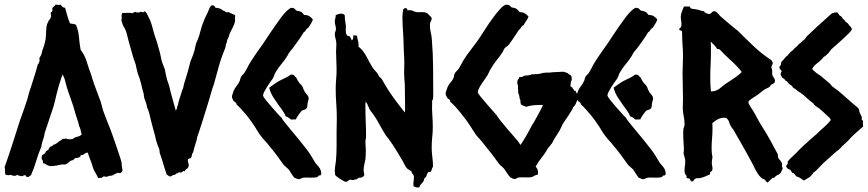

<svg xmlns="http://www.w3.org/2000/svg" viewBox="-30 -774 3823 846"><path d="M256.8 -739.3Q261.7 -721.7 266.6 -704.6Q271.5 -687.5 278.3 -670.9Q293 -668.9 296.4 -668Q299.8 -667 304.7 -665Q315.4 -639.6 317.9 -610.8Q320.3 -582 325.2 -554.7Q343.8 -530.3 352.1 -502.4Q360.4 -474.6 371.1 -446.3Q374 -436.5 375 -434.1Q376 -431.6 376 -429.7Q381.8 -413.1 387.7 -395.5Q393.6 -377.9 400.4 -361.3Q403.3 -352.5 406.7 -344.2Q410.2 -335.9 413.1 -328.1Q416 -318.4 418.5 -308.1Q420.9 -297.9 423.8 -288.1Q430.7 -268.6 438.5 -249Q446.3 -229.5 454.1 -210Q457 -203.1 465.3 -179.7Q473.6 -156.2 482.4 -130.4Q491.2 -104.5 498.5 -82.5Q505.9 -60.5 505.9 -55.7Q505.9 -47.9 507.3 -39.6Q508.8 -31.2 509.8 -22.5Q505.9 -12.7 500 -11.7Q494.1 -10.7 489.3 -12.7Q484.4 -10.7 480 -8.8Q475.6 -6.8 471.7 -4.9Q468.8 -3.9 466.8 -2Q464.8 0 461.9 0Q450.2 0 446.8 2.4Q443.4 4.9 436.5 4.9Q427.7 2 425.3 4.4Q422.9 6.8 420.9 7.8Q417 9.8 412.1 9.8Q407.2 9.8 402.3 10.7Q400.4 6.8 398.9 2.9Q397.5 -1 394.5 -5.9Q383.8 -21.5 379.4 -36.1Q375 -50.8 372.1 -59.6Q367.2 -70.3 363.8 -81.1Q360.4 -91.8 355.5 -102.5Q349.6 -100.6 344.7 -98.1Q339.8 -95.7 336.9 -91.8Q325.2 -91.8 325.2 -88.9Q325.2 -85.9 323.2 -83Q317.4 -81.1 314 -79.1Q310.5 -77.1 302.7 -78.1Q297.9 -73.2 293 -69.8Q288.1 -66.4 280.3 -65.4Q272.5 -57.6 264.2 -52.2Q255.9 -46.9 245.1 -49.8Q231.4 -46.9 217.8 -44.4Q204.1 -42 190.4 -42Q174.8 -46.9 170.9 -50.8Q167 -54.7 159.2 -54.7Q160.2 -68.4 153.3 -73.2Q153.3 -76.2 153.8 -82.5Q154.3 -88.9 156.2 -90.8Q168.9 -96.7 170.9 -103.5Q172.9 -110.4 181.6 -112.3Q183.6 -116.2 186 -119.6Q188.5 -123 190.4 -127Q195.3 -128.9 198.7 -129.9Q202.1 -130.9 204.1 -135.7Q209 -135.7 218.8 -142.1Q228.5 -148.4 231.4 -152.3Q239.3 -155.3 241.2 -157.7Q243.2 -160.2 246.1 -162.1Q255.9 -161.1 258.8 -164.1Q266.6 -160.2 276.4 -160.2Q280.3 -160.2 283.2 -160.6Q286.1 -161.1 290 -161.1Q297.9 -168.9 310.1 -171.4Q322.3 -173.8 330.1 -181.6Q327.1 -189.5 325.2 -200.7Q323.2 -211.9 318.4 -218.8Q316.4 -231.4 312 -243.2Q307.6 -254.9 304.7 -265.6Q293.9 -306.6 279.3 -345.7Q264.6 -384.8 254.9 -425.8Q252.9 -430.7 250.5 -436Q248 -441.4 246.1 -446.3Q241.2 -434.6 241.2 -433.1Q241.2 -431.6 239.3 -429.7Q238.3 -424.8 237.3 -421.4Q236.3 -418 234.4 -413.1Q231.4 -405.3 229 -396Q226.6 -386.7 224.6 -378.9Q219.7 -362.3 215.8 -344.2Q211.9 -326.2 207 -308.6Q197.3 -278.3 187 -248.5Q176.8 -218.8 167 -188.5Q165 -174.8 162.6 -167.5Q160.2 -160.2 157.7 -152.8Q155.3 -145.5 153.8 -138.7Q152.3 -131.8 152.3 -127.9Q138.7 -96.7 129.4 -64.5Q120.1 -32.2 106.4 -2Q102.5 0 99.6 2.9Q96.7 5.9 92.8 5.9Q85 5.9 84.5 2Q84 -2 80.1 -2Q76.2 -2 73.2 -0.5Q70.3 1 67.4 2.9Q62.5 1 56.2 0.5Q49.8 0 46.9 -3.9Q40 1 33.2 1Q25.4 1 17.6 -3.9Q11.7 -2 5.9 -2Q2.9 -2 -1 -2.9Q-4.9 -3.9 -6.8 -5.9Q-7.8 -9.8 -7.8 -13.7Q-7.8 -17.6 -7.8 -22.5Q-7.8 -32.2 -9.8 -37.1Q7.8 -86.9 24.4 -138.2Q41 -189.5 57.6 -242.2Q66.4 -266.6 74.7 -290Q83 -313.5 90.8 -337.9Q94.7 -351.6 97.7 -363.8Q100.6 -376 105.5 -387.7Q113.3 -413.1 121.6 -439Q129.9 -464.8 136.7 -490.2Q140.6 -493.2 141.6 -497.1Q142.6 -501 144.5 -505.9L143.6 -518.6Q150.4 -528.3 152.8 -535.6Q155.3 -543 156.2 -550.8Q161.1 -562.5 165 -576.2Q168.9 -589.8 170.9 -601.6Q172.9 -617.2 173.3 -637.2Q173.8 -657.2 178.7 -670.9Q180.7 -674.8 182.1 -676.3Q183.6 -677.7 183.6 -682.6Q185.5 -684.6 188 -687Q190.4 -689.5 191.4 -692.4Q196.3 -700.2 194.8 -706.1Q193.4 -711.9 193.4 -718.8Q202.1 -723.6 201.2 -727.5Q200.2 -731.4 200.2 -735.4Q200.2 -740.2 206.5 -744.6Q212.9 -749 214.8 -753.9Q220.7 -752.9 226.6 -752.4Q232.4 -752 238.3 -752.9Q245.1 -740.2 254.9 -740.2Z M903.3 -751Q911.1 -751 914.6 -747.6Q918 -744.1 919.9 -739.3Q929.7 -740.2 939.9 -735.8Q950.2 -731.4 952.1 -727.5Q960 -726.6 961.9 -723.6Q963.9 -720.7 967.8 -719.7L978.5 -720.7Q982.4 -716.8 993.7 -712.9Q1004.9 -709 1006.8 -704.1Q1004.9 -699.2 1005.4 -693.8Q1005.9 -688.5 1005.9 -681.6Q1002.9 -667 996.6 -655.3Q990.2 -643.6 985.4 -632.8Q982.4 -627.9 981 -622.1Q979.5 -616.2 977.5 -611.3Q975.6 -607.4 974.1 -604Q972.7 -600.6 970.7 -596.7Q970.7 -591.8 968.8 -586.4Q966.8 -581.1 964.8 -576.2Q964.8 -570.3 963.9 -567.9Q962.9 -565.4 962.9 -563.5Q944.3 -518.6 933.6 -479.5Q922.9 -440.4 912.1 -401.4Q907.2 -389.6 902.3 -372.1Q897.5 -354.5 890.1 -330.6Q882.8 -306.6 874.5 -279.8Q866.2 -252.9 858.9 -230Q851.6 -207 846.2 -190.9Q840.8 -174.8 839.8 -172.9Q836.9 -156.2 831.1 -139.2Q825.2 -122.1 821.3 -103.5Q816.4 -97.7 815.4 -90.3Q814.5 -83 810.5 -76.2Q802.7 -77.1 797.9 -72.3Q796.9 -64.5 799.3 -57.6Q801.8 -50.8 801.8 -43Q797.9 -32.2 792 -29.3Q786.1 -26.4 784.2 -19.5Q777.3 -21.5 773.9 -17.6Q770.5 -13.7 766.6 -13.7Q754.9 -16.6 752.9 -9.8Q747.1 -11.7 745.1 -8.3Q743.2 -4.9 741.2 -3.9Q733.4 -3.9 729 -0.5Q724.6 2.9 718.8 3.9Q714.8 2 710.9 -0.5Q707 -2.9 704.1 -5.9Q698.2 -22.5 693.4 -38.6Q688.5 -54.7 683.6 -71.3Q681.6 -79.1 678.7 -85.9Q675.8 -92.8 673.8 -100.6Q672.9 -105.5 672.9 -108.9Q672.9 -112.3 671.9 -116.2Q669.9 -121.1 668 -126Q666 -130.9 664.1 -135.7Q656.2 -157.2 652.3 -179.7Q647.5 -196.3 643.1 -212.4Q638.7 -228.5 634.8 -245.1Q631.8 -258.8 627.9 -273.9Q624 -289.1 618.2 -300.8Q616.2 -316.4 609.9 -330.6Q603.5 -344.7 603.5 -359.4Q598.6 -375 595.2 -390.6Q591.8 -406.2 586.9 -421.9Q585 -429.7 582 -436.5Q579.1 -443.4 577.1 -450.2Q574.2 -459 572.3 -468.8Q570.3 -478.5 568.4 -488.3Q565.4 -497.1 562.5 -505.4Q559.6 -513.7 556.6 -522.5Q551.8 -539.1 547.4 -555.2Q543 -571.3 538.1 -587.9Q533.2 -606.4 528.8 -624.5Q524.4 -642.6 513.7 -659.2Q510.7 -664.1 509.3 -670.4Q507.8 -676.8 504.9 -682.6Q506.8 -690.4 505.9 -700.7Q504.9 -710.9 508.8 -716.8Q518.6 -716.8 532.2 -717.3Q545.9 -717.8 552.7 -715.8Q556.6 -716.8 559.1 -718.8Q561.5 -720.7 565.4 -721.7Q571.3 -718.8 577.1 -718.8Q585.9 -718.8 590.8 -722.7Q601.6 -717.8 602.5 -720.7Q603.5 -723.6 607.4 -723.6Q613.3 -721.7 616.2 -715.3Q619.1 -709 622.1 -704.1Q632.8 -684.6 638.2 -665.5Q643.6 -646.5 649.4 -625Q656.2 -605.5 662.1 -586.4Q668 -567.4 672.9 -547.9Q675.8 -538.1 677.7 -528.3Q679.7 -518.6 681.6 -508.8Q684.6 -498 688.5 -488.8Q692.4 -479.5 696.3 -468.8Q698.2 -458 700.2 -447.8Q702.1 -437.5 705.1 -426.8Q707 -418.9 710 -412.1Q712.9 -405.3 714.8 -397.5Q716.8 -389.6 718.8 -381.3Q720.7 -373 722.7 -365.2Q727.5 -345.7 733.4 -326.7Q739.3 -307.6 744.1 -288.1Q749 -291 750 -298.8Q751 -306.6 753.9 -311.5Q755.9 -323.2 760.3 -336.9Q764.6 -350.6 768.6 -362.3Q769.5 -367.2 771 -371.1Q772.5 -375 774.4 -379.9Q777.3 -385.7 778.3 -392.1Q779.3 -398.4 781.2 -405.3Q785.2 -418.9 789.6 -432.6Q793.9 -446.3 797.9 -460Q801.8 -472.7 804.7 -486.3Q807.6 -500 812.5 -511.7Q817.4 -522.5 820.8 -532.2Q824.2 -542 827.1 -552.7Q830.1 -563.5 832 -574.2Q834 -585 838.9 -593.8Q840.8 -598.6 843.3 -605Q845.7 -611.3 847.7 -617.2Q852.5 -632.8 856.4 -648.4Q860.4 -664.1 867.2 -679.7Q872.1 -693.4 878.9 -706.1Q885.7 -718.8 890.6 -732.4Q894.5 -742.2 897.5 -745.1Q900.4 -748 903.3 -751Z M1210 -255.9Q1211.9 -251 1224.1 -235.4Q1236.3 -219.7 1252 -201.2Q1267.6 -182.6 1281.7 -165.5Q1295.9 -148.4 1301.8 -140.6Q1312.5 -127 1322.8 -113.8Q1333 -100.6 1341.8 -85.9L1359.4 -56.6Q1367.2 -46.9 1373.5 -40Q1379.9 -33.2 1383.8 -21.5Q1385.7 -13.7 1385.7 -10.7Q1385.7 -3.9 1380.9 -1Q1373 -1 1372.6 1.5Q1372.1 3.9 1368.2 5.9Q1364.3 7.8 1356 8.3Q1347.7 8.8 1342.8 8.8Q1334 8.8 1320.8 8.3Q1307.6 7.8 1299.8 10.7Q1297.9 11.7 1293.9 13.7Q1290 15.6 1288.1 15.6Q1280.3 15.6 1276.9 13.2Q1273.4 10.7 1267.6 9.8Q1259.8 1 1254.4 -8.3Q1249 -17.6 1242.2 -27.3Q1235.4 -34.2 1228.5 -39.6Q1221.7 -44.9 1216.8 -51.8Q1202.1 -73.2 1186.5 -93.8Q1170.9 -114.3 1154.3 -133.8Q1146.5 -144.5 1137.7 -153.3Q1128.9 -162.1 1121.1 -172.9Q1113.3 -182.6 1106.4 -193.8Q1099.6 -205.1 1092.8 -215.8Q1086.9 -224.6 1077.1 -238.8Q1067.4 -252.9 1055.7 -267.1Q1043.9 -281.2 1032.2 -293.9Q1020.5 -306.6 1012.7 -313.5Q1011.7 -319.3 1007.8 -322.8Q1003.9 -326.2 999 -329.1Q997.1 -334 994.6 -338.4Q992.2 -342.8 992.2 -347.7Q992.2 -354.5 995.1 -360.4Q997.1 -364.3 997.6 -367.7Q998 -371.1 1000 -375Q1004.9 -385.7 1013.2 -396Q1021.5 -406.2 1026.4 -418Q1028.3 -420.9 1028.3 -424.3Q1028.3 -427.7 1030.3 -430.7Q1032.2 -438.5 1038.6 -443.8Q1044.9 -449.2 1048.8 -456.1Q1053.7 -463.9 1058.1 -472.2Q1062.5 -480.5 1067.4 -490.2Q1082 -514.6 1098.1 -537.6Q1114.3 -560.5 1130.9 -584Q1143.6 -603.5 1155.8 -621.6Q1168 -639.6 1180.7 -658.2Q1187.5 -667 1195.3 -678.7Q1203.1 -690.4 1212.4 -702.1Q1221.7 -713.9 1231.4 -723.6Q1241.2 -733.4 1251 -739.3Q1265.6 -740.2 1270.5 -732.9Q1275.4 -725.6 1285.2 -725.6Q1297.9 -722.7 1301.8 -717.8Q1305.7 -712.9 1310.5 -708Q1324.2 -708 1332.5 -703.1Q1340.8 -698.2 1348.6 -688.5Q1345.7 -677.7 1339.8 -669.4Q1334 -661.1 1329.1 -652.3Q1321.3 -648.4 1317.9 -641.6Q1314.5 -634.8 1307.6 -630.9Q1297.9 -614.3 1287.1 -599.1Q1276.4 -584 1265.6 -569.3Q1259.8 -560.5 1253.4 -553.7Q1247.1 -546.9 1242.2 -539.1Q1240.2 -536.1 1238.8 -532.7Q1237.3 -529.3 1235.4 -526.4Q1223.6 -507.8 1210 -491.7Q1196.3 -475.6 1184.6 -456.1Q1180.7 -449.2 1178.2 -441.9Q1175.8 -434.6 1171.9 -427.7Q1168 -421.9 1160.6 -412.1Q1153.3 -402.3 1146.5 -391.1Q1139.6 -379.9 1134.3 -369.6Q1128.9 -359.4 1128.9 -352.5Q1129.9 -347.7 1141.1 -333.5Q1152.3 -319.3 1166.5 -303.2Q1180.7 -287.1 1193.4 -272.9Q1206.1 -258.8 1210 -255.9ZM1274.4 -433.6Q1281.2 -418.9 1289.1 -408.2Q1292 -404.3 1295.9 -401.4Q1299.8 -398.4 1301.8 -393.6Q1303.7 -391.6 1305.7 -385.3Q1307.6 -378.9 1309.6 -376Q1312.5 -368.2 1321.3 -358.4Q1330.1 -348.6 1330.1 -340.8Q1330.1 -335.9 1328.1 -330.1Q1326.2 -324.2 1325.2 -319.3Q1324.2 -313.5 1324.2 -307.1Q1324.2 -300.8 1320.3 -295.9Q1315.4 -291 1309.6 -290Q1303.7 -289.1 1298.8 -285.2Q1296.9 -283.2 1293 -278.3Q1289.1 -273.4 1285.2 -267.6Q1281.2 -261.7 1277.8 -256.3Q1274.4 -251 1274.4 -248Q1262.7 -247.1 1259.3 -247.6Q1255.9 -248 1252 -247.1Q1247.1 -252 1241.7 -255.4Q1236.3 -258.8 1228.5 -261.7Q1226.6 -269.5 1219.7 -279.8Q1212.9 -290 1208 -296.9L1201.2 -305.7Q1186.5 -326.2 1174.3 -345.2Q1162.1 -364.3 1156.2 -387.7Q1174.8 -401.4 1185.1 -408.2Q1195.3 -415 1207 -420.9Q1218.8 -426.8 1230 -432.1Q1241.2 -437.5 1251 -445.3Q1258.8 -445.3 1261.7 -444.3Q1264.6 -443.4 1265.6 -442.4Q1266.6 -441.4 1268.1 -439Q1269.5 -436.5 1274.4 -433.6Z M1765.6 -728.5Q1781.2 -730.5 1789.6 -726.1Q1797.9 -721.7 1806.6 -720.7Q1811.5 -719.7 1816.9 -720.2Q1822.3 -720.7 1828.1 -720.7Q1840.8 -720.7 1848.1 -717.8Q1855.5 -714.8 1863.3 -705.1Q1865.2 -703.1 1868.7 -699.7Q1872.1 -696.3 1872.1 -693.4Q1872.1 -685.5 1868.2 -679.7Q1864.3 -673.8 1864.3 -663.1Q1864.3 -646.5 1868.2 -630.4Q1872.1 -614.3 1873 -597.7Q1877.9 -537.1 1878.4 -476.1Q1878.9 -415 1878.9 -355.5Q1878.9 -347.7 1878.4 -341.3Q1877.9 -335 1874 -330.1V-317.4Q1873 -292 1875 -266.1Q1877 -240.2 1877 -214.8Q1877 -192.4 1874.5 -169.9Q1872.1 -147.5 1872.1 -124Q1872.1 -102.5 1875 -82Q1877.9 -61.5 1877.9 -40Q1873 -31.2 1872.1 -26.4Q1871.1 -21.5 1868.2 -17.6Q1865.2 -15.6 1861.8 -16.6Q1858.4 -17.6 1856.4 -14.6Q1851.6 -8.8 1849.6 -1Q1847.7 6.8 1839.8 11.7Q1837.9 25.4 1829.6 32.7Q1821.3 40 1817.4 51.8Q1805.7 52.7 1801.3 50.8Q1796.9 48.8 1792 46.9Q1791 30.3 1792.5 22.9Q1793.9 15.6 1793.9 7.8Q1793.9 -2 1789.1 -6.8Q1784.2 -11.7 1782.2 -19.5Q1771.5 -26.4 1767.6 -28.8Q1763.7 -31.2 1760.7 -35.2Q1754.9 -43 1751 -51.8Q1747.1 -60.5 1742.2 -68.4Q1728.5 -90.8 1714.4 -114.3Q1700.2 -137.7 1683.6 -160.2Q1680.7 -165 1676.8 -168.9Q1672.9 -172.9 1669.9 -177.7Q1653.3 -204.1 1638.7 -231.4Q1624 -258.8 1604.5 -283.2Q1596.7 -293 1592.8 -305.2Q1588.9 -317.4 1581.1 -326.2Q1580.1 -321.3 1580.1 -315.4Q1580.1 -309.6 1580.1 -304.7Q1580.1 -271.5 1581.5 -238.8Q1583 -206.1 1583 -172.9Q1583 -166 1581.5 -160.6Q1580.1 -155.3 1580.1 -148.4Q1580.1 -138.7 1581.1 -129.9Q1582 -121.1 1582 -112.3Q1582 -101.6 1581.5 -91.8Q1581.1 -82 1580.1 -72.3Q1578.1 -59.6 1575.2 -48.3Q1572.3 -37.1 1572.3 -25.4Q1572.3 -18.6 1573.7 -12.7Q1575.2 -6.8 1575.2 -2Q1568.4 8.8 1558.1 8.8Q1547.9 8.8 1541 16.6Q1535.2 15.6 1531.7 17.6Q1528.3 19.5 1525.4 19.5Q1521.5 19.5 1519 18.6Q1516.6 17.6 1513.7 17.6Q1508.8 17.6 1503.9 22.5Q1499 27.3 1494.1 27.3Q1491.2 27.3 1483.9 23.4Q1476.6 19.5 1468.3 14.2Q1460 8.8 1453.1 3.4Q1446.3 -2 1446.3 -4.9Q1445.3 -9.8 1445.3 -18.6Q1445.3 -30.3 1446.8 -41.5Q1448.2 -52.7 1450.2 -64.5Q1453.1 -97.7 1453.1 -130.4Q1453.1 -163.1 1453.1 -196.3Q1453.1 -210 1453.6 -223.6Q1454.1 -237.3 1454.1 -251Q1454.1 -283.2 1451.7 -315.9Q1449.2 -348.6 1449.2 -380.9Q1449.2 -403.3 1451.2 -425.3Q1453.1 -447.3 1453.1 -468.8Q1453.1 -485.4 1452.1 -501Q1451.2 -516.6 1451.2 -533.2Q1450.2 -543.9 1451.2 -556.2Q1452.1 -568.4 1452.1 -579.1Q1452.1 -591.8 1448.7 -603Q1445.3 -614.3 1445.3 -624Q1445.3 -629.9 1447.8 -635.3Q1450.2 -640.6 1450.2 -646.5Q1450.2 -654.3 1447.8 -662.1Q1445.3 -669.9 1445.3 -677.7Q1445.3 -685.5 1447.3 -692.4Q1449.2 -699.2 1449.2 -707Q1462.9 -713.9 1473.6 -713.9Q1484.4 -713.9 1489.3 -706.1Q1489.3 -688.5 1491.2 -679.2Q1493.2 -669.9 1494.1 -660.2Q1494.1 -654.3 1493.7 -646.5Q1493.2 -638.7 1494.1 -631.3Q1495.1 -624 1498.5 -619.1Q1502 -614.3 1510.7 -614.3Q1512.7 -609.4 1515.6 -605.5Q1518.6 -601.6 1519.5 -595.7Q1525.4 -599.6 1526.4 -606.4Q1527.3 -613.3 1526.4 -619.1Q1531.2 -617.2 1535.2 -617.7Q1539.1 -618.2 1543 -616.2Q1544.9 -602.5 1547.9 -592.3Q1550.8 -582 1549.8 -568.4Q1569.3 -553.7 1583.5 -526.9Q1597.7 -500 1610.4 -478.5Q1617.2 -467.8 1626.5 -458.5Q1635.7 -449.2 1640.6 -436.5Q1648.4 -431.6 1653.3 -423.8Q1658.2 -416 1662.1 -408.2Q1681.6 -374 1705.1 -341.8Q1728.5 -309.6 1753.9 -278.3Q1754.9 -285.2 1754.9 -291.5Q1754.9 -297.9 1754.9 -304.7L1753.9 -392.6Q1753.9 -400.4 1753.4 -407.2Q1752.9 -414.1 1752 -421.9Q1750 -447.3 1751 -471.7Q1752 -496.1 1751 -521.5Q1749 -547.9 1748.5 -575.2Q1748 -602.5 1746.1 -629.9Q1745.1 -646.5 1744.1 -663.1Q1743.2 -679.7 1743.2 -696.3Q1743.2 -716.8 1747.1 -733.4Q1749 -735.4 1751.5 -736.8Q1753.9 -738.3 1757.8 -738.3Q1763.7 -738.3 1765.6 -728.5Z M2505.9 -374Q2507.8 -367.2 2513.7 -359.4Q2519.5 -351.6 2519.5 -347.7Q2511.7 -329.1 2507.8 -318.8Q2503.9 -308.6 2495.1 -300.8Q2495.1 -297.9 2489.3 -288.1Q2483.4 -278.3 2476.1 -267.1Q2468.8 -255.9 2461.4 -245.6Q2454.1 -235.4 2452.1 -231.4Q2447.3 -223.6 2444.3 -216.3Q2441.4 -209 2437.5 -202.1Q2428.7 -186.5 2419.4 -172.9Q2410.2 -159.2 2402.3 -142.6Q2397.5 -137.7 2393.6 -131.8Q2389.6 -126 2384.8 -121.1Q2373 -99.6 2357.9 -81.1Q2342.8 -62.5 2330.1 -40Q2340.8 -29.3 2340.8 -12.7Q2340.8 -3.9 2335.9 -3.4Q2331.1 -2.9 2327.1 -1Q2317.4 5.9 2309.6 6.8Q2301.8 7.8 2296.9 7.8Q2286.1 7.8 2273.4 7.3Q2260.7 6.8 2252 8.8Q2249 9.8 2245.1 12.2Q2241.2 14.6 2239.3 14.6Q2231.4 14.6 2228 12.2Q2224.6 9.8 2218.8 7.8Q2210.9 -1 2204.6 -10.7Q2198.2 -20.5 2191.4 -30.3Q2185.5 -37.1 2178.7 -42.5Q2171.9 -47.9 2166 -55.7Q2150.4 -78.1 2134.3 -98.6Q2118.2 -119.1 2101.6 -139.6Q2093.8 -150.4 2084.5 -160.2Q2075.2 -169.9 2067.4 -179.7Q2059.6 -190.4 2052.7 -202.1Q2045.9 -213.9 2038.1 -224.6Q2032.2 -234.4 2021.5 -248.5Q2010.7 -262.7 1999 -277.3Q1987.3 -292 1975.1 -305.2Q1962.9 -318.4 1954.1 -325.2Q1954.1 -332 1950.2 -335Q1946.3 -337.9 1941.4 -341.8Q1939.5 -346.7 1936.5 -351.1Q1933.6 -355.5 1933.6 -361.3Q1933.6 -368.2 1936.5 -374Q1938.5 -377.9 1939 -381.3Q1939.5 -384.8 1941.4 -388.7Q1946.3 -401.4 1955.6 -411.1Q1964.8 -420.9 1969.7 -433.6Q1970.7 -437.5 1970.7 -440.9Q1970.7 -444.3 1972.7 -448.2Q1975.6 -455.1 1981.4 -460.4Q1987.3 -465.8 1992.2 -472.7Q1997.1 -481.4 2002 -490.2Q2006.8 -499 2011.7 -507.8Q2025.4 -530.3 2042 -551.3Q2058.6 -572.3 2073.2 -592.8Q2086.9 -612.3 2098.6 -631.3Q2110.4 -650.4 2124 -669.9Q2130.9 -679.7 2139.6 -691.9Q2148.4 -704.1 2157.7 -715.8Q2167 -727.5 2176.8 -737.8Q2186.5 -748 2196.3 -752.9Q2212.9 -754.9 2217.8 -747.6Q2222.7 -740.2 2231.4 -740.2Q2245.1 -737.3 2250 -731.4Q2254.9 -725.6 2259.8 -720.7Q2272.5 -720.7 2281.2 -715.8Q2290 -710.9 2298.8 -701.2Q2294.9 -690.4 2288.6 -681.6Q2282.2 -672.9 2277.3 -663.1Q2269.5 -660.2 2266.1 -653.3Q2262.7 -646.5 2255.9 -641.6Q2245.1 -625 2234.4 -608.9Q2223.6 -592.8 2212.9 -578.1Q2208 -572.3 2202.1 -568.8Q2196.3 -565.4 2191.4 -558.6Q2189.5 -555.7 2188.5 -552.2Q2187.5 -548.8 2185.5 -545.9Q2173.8 -527.3 2159.2 -509.8Q2144.5 -492.2 2133.8 -472.7Q2128.9 -465.8 2126 -458.5Q2123 -451.2 2119.1 -444.3Q2115.2 -437.5 2107.9 -427.2Q2100.6 -417 2093.3 -406.2Q2085.9 -395.5 2080.6 -384.8Q2075.2 -374 2075.2 -367.2Q2076.2 -362.3 2087.9 -347.7Q2099.6 -333 2114.3 -316.4Q2128.9 -299.8 2142.1 -284.7Q2155.3 -269.5 2158.2 -266.6Q2160.2 -261.7 2172.9 -245.6Q2185.5 -229.5 2201.7 -210.4Q2217.8 -191.4 2233.4 -173.8Q2249 -156.2 2254.9 -148.4L2262.7 -135.7Q2264.6 -136.7 2272.9 -149.4Q2281.2 -162.1 2290 -177.7Q2298.8 -193.4 2306.2 -207Q2313.5 -220.7 2315.4 -224.6Q2318.4 -227.5 2325.2 -240.2Q2332 -252.9 2340.3 -267.6Q2348.6 -282.2 2355 -294.9Q2361.3 -307.6 2362.3 -311.5H2350.6Q2335 -311.5 2319.8 -310.1Q2304.7 -308.6 2289.1 -303.7Q2282.2 -304.7 2277.3 -307.6Q2272.5 -310.5 2265.6 -313.5Q2262.7 -323.2 2263.2 -327.1Q2263.7 -331.1 2262.7 -333Q2261.7 -336.9 2260.3 -338.9Q2258.8 -340.8 2258.8 -344.7Q2258.8 -351.6 2256.8 -356Q2254.9 -360.4 2252.9 -366.2Q2252.9 -370.1 2253.4 -374Q2253.9 -377.9 2252 -380.9Q2253.9 -398.4 2249 -406.2Q2249 -419.9 2252.9 -423.8Q2256.8 -427.7 2258.8 -435.5Q2267.6 -432.6 2273.9 -437Q2280.3 -441.4 2287.1 -441.4Q2302.7 -441.4 2312.5 -446.3Q2321.3 -447.3 2330.6 -447.3Q2339.8 -447.3 2348.6 -449.2Q2353.5 -450.2 2356.9 -451.2Q2360.4 -452.1 2365.2 -453.1Q2371.1 -454.1 2377.9 -454.1Q2384.8 -454.1 2390.6 -454.1Q2406.2 -456.1 2421.9 -456.5Q2437.5 -457 2453.1 -458Q2458 -456.1 2462.4 -455.1Q2466.8 -454.1 2470.7 -452.1Q2473.6 -450.2 2475.6 -447.8Q2477.5 -445.3 2482.4 -444.3Q2487.3 -439.5 2489.3 -434.6Q2487.3 -425.8 2490.2 -421.9Q2485.4 -417 2484.9 -408.7Q2484.4 -400.4 2483.4 -393.6Q2490.2 -391.6 2495.1 -382.8Q2500 -374 2502 -374Z M2727.5 -255.9Q2729.5 -251 2741.7 -235.4Q2753.9 -219.7 2769.5 -201.2Q2785.2 -182.6 2799.3 -165.5Q2813.5 -148.4 2819.3 -140.6Q2830.1 -127 2840.3 -113.8Q2850.6 -100.6 2859.4 -85.9L2877 -56.6Q2884.8 -46.9 2891.1 -40Q2897.5 -33.2 2901.4 -21.5Q2903.3 -13.7 2903.3 -10.7Q2903.3 -3.9 2898.4 -1Q2890.6 -1 2890.1 1.5Q2889.6 3.9 2885.7 5.9Q2881.8 7.8 2873.5 8.3Q2865.2 8.8 2860.4 8.8Q2851.6 8.8 2838.4 8.3Q2825.2 7.8 2817.4 10.7Q2815.4 11.7 2811.5 13.7Q2807.6 15.6 2805.7 15.6Q2797.9 15.6 2794.4 13.2Q2791 10.7 2785.2 9.8Q2777.3 1 2772 -8.3Q2766.6 -17.6 2759.8 -27.3Q2752.9 -34.2 2746.1 -39.6Q2739.3 -44.9 2734.4 -51.8Q2719.7 -73.2 2704.1 -93.8Q2688.5 -114.3 2671.9 -133.8Q2664.1 -144.5 2655.3 -153.3Q2646.5 -162.1 2638.7 -172.9Q2630.9 -182.6 2624 -193.8Q2617.2 -205.1 2610.4 -215.8Q2604.5 -224.6 2594.7 -238.8Q2585 -252.9 2573.2 -267.1Q2561.5 -281.2 2549.8 -293.9Q2538.1 -306.6 2530.3 -313.5Q2529.3 -319.3 2525.4 -322.8Q2521.5 -326.2 2516.6 -329.1Q2514.6 -334 2512.2 -338.4Q2509.8 -342.8 2509.8 -347.7Q2509.8 -354.5 2512.7 -360.4Q2514.6 -364.3 2515.1 -367.7Q2515.6 -371.1 2517.6 -375Q2522.5 -385.7 2530.8 -396Q2539.1 -406.2 2543.9 -418Q2545.9 -420.9 2545.9 -424.3Q2545.9 -427.7 2547.9 -430.7Q2549.8 -438.5 2556.2 -443.8Q2562.5 -449.2 2566.4 -456.1Q2571.3 -463.9 2575.7 -472.2Q2580.1 -480.5 2585 -490.2Q2599.6 -514.6 2615.7 -537.6Q2631.8 -560.5 2648.4 -584Q2661.1 -603.5 2673.3 -621.6Q2685.5 -639.6 2698.2 -658.2Q2705.1 -667 2712.9 -678.7Q2720.7 -690.4 2730 -702.1Q2739.3 -713.9 2749 -723.6Q2758.8 -733.4 2768.6 -739.3Q2783.2 -740.2 2788.1 -732.9Q2793 -725.6 2802.7 -725.6Q2815.4 -722.7 2819.3 -717.8Q2823.2 -712.9 2828.1 -708Q2841.8 -708 2850.1 -703.1Q2858.4 -698.2 2866.2 -688.5Q2863.3 -677.7 2857.4 -669.4Q2851.6 -661.1 2846.7 -652.3Q2838.9 -648.4 2835.4 -641.6Q2832 -634.8 2825.2 -630.9Q2815.4 -614.3 2804.7 -599.1Q2793.9 -584 2783.2 -569.3Q2777.3 -560.5 2771 -553.7Q2764.6 -546.9 2759.8 -539.1Q2757.8 -536.1 2756.3 -532.7Q2754.9 -529.3 2752.9 -526.4Q2741.2 -507.8 2727.5 -491.7Q2713.9 -475.6 2702.1 -456.1Q2698.2 -449.2 2695.8 -441.9Q2693.4 -434.6 2689.5 -427.7Q2685.5 -421.9 2678.2 -412.1Q2670.9 -402.3 2664.1 -391.1Q2657.2 -379.9 2651.9 -369.6Q2646.5 -359.4 2646.5 -352.5Q2647.5 -347.7 2658.7 -333.5Q2669.9 -319.3 2684.1 -303.2Q2698.2 -287.1 2710.9 -272.9Q2723.6 -258.8 2727.5 -255.9ZM2792 -433.6Q2798.8 -418.9 2806.6 -408.2Q2809.6 -404.3 2813.5 -401.4Q2817.4 -398.4 2819.3 -393.6Q2821.3 -391.6 2823.2 -385.3Q2825.2 -378.9 2827.1 -376Q2830.1 -368.2 2838.9 -358.4Q2847.7 -348.6 2847.7 -340.8Q2847.7 -335.9 2845.7 -330.1Q2843.8 -324.2 2842.8 -319.3Q2841.8 -313.5 2841.8 -307.1Q2841.8 -300.8 2837.9 -295.9Q2833 -291 2827.1 -290Q2821.3 -289.1 2816.4 -285.2Q2814.5 -283.2 2810.5 -278.3Q2806.6 -273.4 2802.7 -267.6Q2798.8 -261.7 2795.4 -256.3Q2792 -251 2792 -248Q2780.3 -247.1 2776.9 -247.6Q2773.4 -248 2769.5 -247.1Q2764.6 -252 2759.3 -255.4Q2753.9 -258.8 2746.1 -261.7Q2744.1 -269.5 2737.3 -279.8Q2730.5 -290 2725.6 -296.9L2718.8 -305.7Q2704.1 -326.2 2691.9 -345.2Q2679.7 -364.3 2673.8 -387.7Q2692.4 -401.4 2702.6 -408.2Q2712.9 -415 2724.6 -420.9Q2736.3 -426.8 2747.6 -432.1Q2758.8 -437.5 2768.6 -445.3Q2776.4 -445.3 2779.3 -444.3Q2782.2 -443.4 2783.2 -442.4Q2784.2 -441.4 2785.6 -439Q2787.1 -436.5 2792 -433.6Z M3397.5 -93.8Q3396.5 -79.1 3403.8 -71.8Q3411.1 -64.5 3416 -53.7Q3414.1 -40 3418.9 -32.2Q3416 -26.4 3413.1 -19Q3410.2 -11.7 3404.3 -6.8Q3388.7 0 3385.7 4.9Q3382.8 9.8 3374 9.8Q3369.1 14.6 3363.3 20Q3357.4 25.4 3352.5 30.3Q3347.7 28.3 3345.7 25.4Q3343.8 22.5 3339.8 17.6Q3330.1 14.6 3322.3 7.3Q3314.5 0 3308.6 -9.3Q3302.7 -18.6 3297.4 -28.8Q3292 -39.1 3288.1 -47.9Q3274.4 -73.2 3260.3 -99.1Q3246.1 -125 3231.4 -150.4Q3223.6 -163.1 3216.3 -176.3Q3209 -189.5 3201.2 -203.1Q3199.2 -205.1 3197.3 -207.5Q3195.3 -210 3193.4 -212.9Q3186.5 -222.7 3183.1 -234.9Q3179.7 -247.1 3168.9 -254.9Q3150.4 -256.8 3135.3 -249.5Q3120.1 -242.2 3108.4 -230.5Q3109.4 -223.6 3109.4 -217.8Q3109.4 -211.9 3109.4 -206.1Q3109.4 -183.6 3107.4 -163.1Q3105.5 -142.6 3105.5 -120.1Q3105.5 -110.4 3106.4 -100.1Q3107.4 -89.8 3109.4 -80.1Q3106.4 -69.3 3106.4 -56.6Q3106.4 -49.8 3107.9 -43.9Q3109.4 -38.1 3109.4 -31.2Q3109.4 -21.5 3103 -18.1Q3096.7 -14.6 3098.6 -5.9Q3086.9 -1 3076.2 3.9Q3065.4 8.8 3053.7 10.7Q3048.8 11.7 3043.9 11.2Q3039.1 10.7 3035.2 12.7Q3030.3 14.6 3027.3 20Q3024.4 25.4 3019.5 25.4Q3013.7 25.4 3012.7 21Q3011.7 16.6 3008.8 13.7Q3003.9 11.7 3001 11.7Q2998 11.7 2995.1 8.8Q2996.1 0 2991.2 -4.4Q2986.3 -8.8 2986.3 -22.5Q2986.3 -33.2 2987.8 -43Q2989.3 -52.7 2989.3 -63.5Q2989.3 -72.3 2986.8 -79.6Q2984.4 -86.9 2982.4 -95.7Q2981.4 -99.6 2982.4 -103.5Q2983.4 -107.4 2983.4 -111.3Q2983.4 -128.9 2981.9 -147Q2980.5 -165 2980.5 -182.6Q2980.5 -189.5 2980.5 -195.3Q2980.5 -201.2 2981.4 -207Q2983.4 -212.9 2984.9 -216.8Q2986.3 -220.7 2986.3 -226.6Q2986.3 -245.1 2982.4 -263.2Q2978.5 -281.2 2978.5 -298.8Q2978.5 -308.6 2979 -318.8Q2979.5 -329.1 2979.5 -338.9Q2979.5 -367.2 2978.5 -394.5Q2977.5 -421.9 2977.5 -449.2Q2977.5 -468.8 2978.5 -487.8Q2979.5 -506.8 2979.5 -526.4Q2979.5 -550.8 2977.5 -574.7Q2975.6 -598.6 2975.6 -624Q2975.6 -632.8 2974.6 -635.7Q2973.6 -638.7 2971.7 -639.2Q2969.7 -639.6 2967.3 -640.1Q2964.8 -640.6 2962.9 -643.6Q2962.9 -649.4 2967.8 -651.9Q2972.7 -654.3 2972.7 -668Q2972.7 -675.8 2971.2 -683.6Q2969.7 -691.4 2969.7 -699.2Q2969.7 -710.9 2974.6 -722.7Q2979.5 -734.4 2983.4 -745.1Q2995.1 -746.1 2999.5 -745.1Q3003.9 -744.1 3008.8 -746.1Q3011.7 -735.4 3021.5 -734.9Q3031.2 -734.4 3039.1 -732.4Q3047.9 -731.4 3056.2 -728Q3064.5 -724.6 3072.3 -724.6Q3074.2 -718.8 3080.6 -716.3Q3086.9 -713.9 3093.8 -711.9Q3101.6 -712.9 3106 -718.8Q3110.4 -724.6 3118.2 -724.6Q3124 -724.6 3131.8 -716.3Q3139.6 -708 3143.6 -703.1Q3147.5 -700.2 3158.2 -690.4Q3168.9 -680.7 3181.6 -670.4Q3194.3 -660.2 3205.1 -650.9Q3215.8 -641.6 3218.8 -640.6Q3258.8 -600.6 3293.5 -567.9Q3328.1 -535.2 3369.1 -508.8Q3370.1 -505.9 3371.6 -503.9Q3373 -502 3375 -499Q3375 -491.2 3372.1 -487.3Q3369.1 -483.4 3369.1 -477.5Q3369.1 -474.6 3370.6 -471.7Q3372.1 -468.8 3372.1 -465.8Q3373 -461.9 3372.6 -458.5Q3372.1 -455.1 3372.1 -451.2Q3372.1 -441.4 3378.4 -433.6Q3384.8 -425.8 3384.8 -416Q3382.8 -407.2 3377 -405.3Q3371.1 -403.3 3367.2 -400.4Q3365.2 -398.4 3363.8 -395.5Q3362.3 -392.6 3360.4 -390.6Q3338.9 -380.9 3329.1 -372.6Q3319.3 -364.3 3308.6 -356.4Q3305.7 -354.5 3298.8 -350.1Q3292 -345.7 3285.2 -341.3Q3278.3 -336.9 3272.9 -332Q3267.6 -327.1 3267.6 -324.2Q3267.6 -317.4 3275.9 -305.2Q3284.2 -293 3288.1 -286.1Q3298.8 -268.6 3307.6 -251.5Q3316.4 -234.4 3327.1 -217.8Q3346.7 -187.5 3363.8 -156.2Q3380.9 -125 3397.5 -93.8ZM3238.3 -457Q3215.8 -485.4 3189.9 -508.3Q3164.1 -531.2 3140.6 -556.6L3129.9 -558.6Q3124 -568.4 3116.7 -575.7Q3109.4 -583 3101.6 -590.8Q3102.5 -580.1 3102.5 -570.3Q3102.5 -560.5 3102.5 -549.8Q3102.5 -518.6 3101.1 -488.8Q3099.6 -459 3099.6 -428.7Q3099.6 -398.4 3102.5 -371.1Q3123 -371.1 3139.6 -382.8Q3146.5 -387.7 3152.3 -393.1Q3158.2 -398.4 3165 -403.3Q3172.9 -408.2 3183.1 -415Q3193.4 -421.9 3203.6 -428.7Q3213.9 -435.5 3223.1 -442.9Q3232.4 -450.2 3238.3 -457Z M3659.2 -719.7Q3661.1 -715.8 3663.6 -714.4Q3666 -712.9 3667 -708Q3673.8 -703.1 3677.7 -700.7Q3681.6 -698.2 3682.6 -692.4Q3691.4 -685.5 3692.9 -683.6Q3694.3 -681.6 3695.3 -678.7Q3700.2 -674.8 3704.6 -671.9Q3709 -668.9 3710.9 -663.1Q3718.8 -656.2 3720.7 -652.3Q3722.7 -648.4 3723.6 -643.6Q3719.7 -636.7 3708 -625Q3696.3 -613.3 3681.6 -600.1Q3667 -586.9 3653.3 -574.7Q3639.6 -562.5 3631.8 -555.7Q3629.9 -551.8 3627 -548.8Q3624 -545.9 3622.1 -542Q3616.2 -537.1 3611.3 -531.7Q3606.4 -526.4 3599.6 -523.4Q3589.8 -509.8 3572.3 -496.6Q3554.7 -483.4 3548.8 -470.7Q3549.8 -467.8 3553.2 -464.8Q3556.6 -461.9 3558.6 -460Q3566.4 -452.1 3577.1 -445.8Q3587.9 -439.5 3595.7 -431.6Q3603.5 -424.8 3611.3 -418.5Q3619.1 -412.1 3627 -405.3Q3630.9 -401.4 3636.7 -393.6Q3646.5 -385.7 3655.8 -379.4Q3665 -373 3673.8 -365.2Q3692.4 -349.6 3710 -333.5Q3727.5 -317.4 3747.1 -301.8L3754.9 -293Q3754.9 -285.2 3759.3 -274.9Q3763.7 -264.6 3767.6 -257.8Q3765.6 -248 3768.1 -245.6Q3770.5 -243.2 3772.5 -241.2Q3771.5 -222.7 3773.4 -216.8Q3756.8 -202.1 3742.7 -189.9Q3728.5 -177.7 3717.8 -166Q3709 -155.3 3699.7 -147Q3690.4 -138.7 3679.7 -128.9Q3673.8 -121.1 3669.9 -118.2Q3663.1 -111.3 3656.2 -107.4Q3644.5 -96.7 3633.3 -86.9Q3622.1 -77.1 3611.3 -67.4Q3603.5 -60.5 3596.7 -54.2Q3589.8 -47.9 3583 -40Q3577.1 -34.2 3569.8 -26.4Q3562.5 -18.6 3554.7 -13.7Q3551.8 -7.8 3546.9 -3.4Q3542 1 3538.1 5.9Q3531.2 9.8 3525.4 13.7Q3519.5 17.6 3511.7 21.5Q3503.9 15.6 3496.6 10.7Q3489.3 5.9 3480.5 3.9Q3474.6 -1 3471.7 -5.9Q3468.8 -10.7 3460.9 -12.7Q3459 -15.6 3456.5 -19Q3454.1 -22.5 3452.1 -26.4Q3440.4 -27.3 3433.6 -41Q3435.5 -46.9 3439 -49.8Q3442.4 -52.7 3440.4 -60.5Q3446.3 -70.3 3454.6 -77.6Q3462.9 -85 3470.7 -92.8Q3479.5 -100.6 3486.8 -108.9Q3494.1 -117.2 3502.9 -125Q3507.8 -129.9 3512.7 -134.3Q3517.6 -138.7 3523.4 -143.6Q3534.2 -154.3 3545.4 -163.6Q3556.6 -172.9 3568.4 -183.6Q3584 -199.2 3600.6 -213.4Q3617.2 -227.5 3630.9 -245.1Q3629.9 -249 3627.9 -250.5Q3626 -252 3625 -254.9Q3609.4 -269.5 3594.2 -283.7Q3579.1 -297.9 3561.5 -308.6Q3555.7 -314.5 3553.7 -318.4Q3536.1 -331.1 3520 -346.7Q3503.9 -362.3 3484.4 -373Q3480.5 -377.9 3475.1 -381.3Q3469.7 -384.8 3464.8 -387.7Q3461.9 -392.6 3458.5 -396Q3455.1 -399.4 3450.2 -401.4Q3442.4 -408.2 3439.9 -412.6Q3437.5 -417 3431.6 -418Q3429.7 -422.9 3425.3 -425.8Q3420.9 -428.7 3416 -432.6Q3414.1 -438.5 3410.2 -442.4Q3409.2 -450.2 3411.1 -453.6Q3413.1 -457 3414.1 -459Q3413.1 -464.8 3408.7 -467.8Q3404.3 -470.7 3404.3 -477.5Q3404.3 -481.4 3406.7 -482.9Q3409.2 -484.4 3410.2 -487.3L3413.1 -502Q3420.9 -507.8 3426.3 -516.1Q3431.6 -524.4 3440.4 -529.3Q3450.2 -543.9 3464.8 -553.7Q3469.7 -561.5 3477.1 -566.4Q3484.4 -571.3 3489.3 -579.1Q3497.1 -584 3502.4 -589.8Q3507.8 -595.7 3515.6 -600.6Q3517.6 -604.5 3520 -606.9Q3522.5 -609.4 3523.4 -612.3Q3549.8 -637.7 3569.8 -656.2Q3589.8 -674.8 3611.3 -693.4Q3617.2 -698.2 3623 -704.1Q3628.9 -710 3635.7 -714.8Q3637.7 -716.8 3640.6 -716.8Q3643.6 -716.8 3646.5 -718.8Q3658.2 -718.8 3659.2 -719.7Z"/></svg>

Font: Caesar Dressing
Style: Regular
Weight: 400
Designer: Dathan Boardman
Foundry: Open Window
Version: Version 1.000